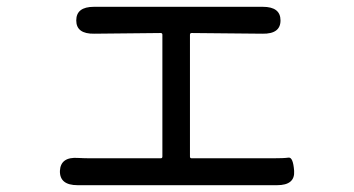

<svg xmlns="http://www.w3.org/2000/svg" viewBox="-20 -537 1040 564"><path d="M208 7Q155 7 156 -35Q158 -77 210 -73Q227 -72 252 -72H452Q457 -72 457 -77V-435Q457 -440 452 -440L257 -438Q204 -437 204 -477Q204 -517 256 -517H752Q804 -517 804 -477Q804 -437 751 -438L543 -440Q538 -440 538 -435V-77Q538 -72 543 -72H780Q814 -72 827.5 -74Q841 -76 844 -35Q847 7 794 7Z"/></svg>

Font: Resource Han Rounded CN
Style: Regular
Weight: 400
Designer: Cyano Hao (round all glyphs); Ryoko NISHIZUKA  (kana, bopomofo & ideographs); Paul D. Hunt (Latin, Greek & Cyrillic); Sa
Foundry: Cyano Hao
Version: 0.990